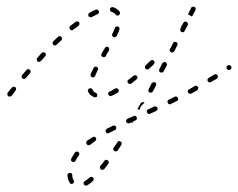

<svg xmlns="http://www.w3.org/2000/svg" viewBox="-20 -286 738 595"><path d="M241 277Q240 279 239 280Q239 282 239 283Q240 284 240 286Q242 288 245 289Q248 290 251 288Q259 283 268 275Q270 273 270 270Q271 267 269 265Q267 262 263 262Q260 262 258 264Q250 271 243 275Q242 276 241 277ZM202 252Q200 249 196 250Q193 250 191 252Q189 254 189 257Q190 271 196 280Q197 283 200 284Q203 284 206 283Q207 282 208 281Q209 279 209 278Q210 277 209 275Q209 274 208 272Q204 266 204 257Q204 254 202 252ZM290 231Q289 232 290 234Q290 235 291 236Q291 238 292 239Q295 241 298 240Q301 240 303 238Q309 230 316 221Q317 219 317 216Q317 213 314 211Q313 210 311 210Q310 209 309 209Q307 210 306 210Q304 211 304 212Q297 221 291 228Q290 229 290 231ZM226 190Q225 187 223 185Q220 183 217 184Q214 184 212 187Q206 196 201 205Q200 208 200 211Q201 214 204 215Q207 217 210 216Q213 215 214 212Q218 204 224 196Q226 193 226 190ZM331 174Q331 176 331 177Q332 179 332 180Q333 181 335 182Q337 184 340 183Q343 182 345 180L356 163Q357 162 357 160Q357 159 357 157Q357 156 356 155Q355 153 354 153Q351 151 348 151Q345 152 344 155L332 172Q332 173 331 174ZM278 146Q279 143 277 141Q277 140 275 139Q274 138 273 138Q271 137 270 138Q268 138 267 139Q258 145 250 150Q248 152 247 155Q247 159 249 161Q249 162 251 163Q252 164 253 164Q255 164 256 164Q258 163 259 163Q267 157 275 151Q278 149 278 146ZM340 113Q341 110 340 107Q339 106 338 105Q337 104 335 103Q334 103 332 103Q331 103 329 104Q320 109 311 113Q310 114 309 115Q308 116 308 118Q307 119 307 120Q307 122 308 123Q309 125 310 126Q311 126 312 127Q314 127 315 127Q317 127 318 126Q327 122 336 117Q339 116 340 113ZM392 95Q392 95 392 95Q392 94 392 94Q392 94 393 94Q392 93 392 93Q391 93 391 92Q391 92 390 92Q390 92 390 92L400 87Q401 87 402 86Q403 85 404 83Q404 82 404 80Q404 79 404 77Q402 75 399 73Q396 72 394 74L375 82Q374 83 373 84Q372 85 371 86Q371 88 371 89Q371 91 371 92Q373 95 376 96Q379 97 381 96L388 93Q390 94 392 95ZM466 56Q467 55 468 54Q468 52 468 51Q468 49 468 48Q466 45 463 44Q461 43 458 44L439 53Q438 53 437 55Q436 56 435 57Q435 58 435 60Q435 61 436 63Q437 66 440 67Q443 68 446 66L464 58Q465 57 466 56ZM406 52Q406 52 406 52Q406 52 406 52L416 34Q418 31 421 31Q424 30 426 31Q427 32 427 32Q428 33 428 33Q424 35 421 39Q416 43 414 49Q413 52 413 55Q410 53 407 52Q407 52 406 52ZM532 23Q533 20 531 17Q531 16 529 15Q528 14 527 13Q525 13 524 13Q523 13 521 14L503 23Q502 23 501 25Q500 26 499 27Q499 28 499 30Q499 31 500 33Q501 36 504 37Q507 38 510 36L528 27Q531 26 532 23ZM274 16Q276 16 277 15Q279 15 280 14Q281 13 281 11Q282 8 281 6Q280 3 277 2Q273 0 270 -3Q268 -5 267 -8Q266 -11 263 -12Q260 -13 257 -12Q256 -12 255 -11Q254 -9 253 -8Q253 -7 252 -5Q252 -4 253 -2Q258 10 272 15Q273 16 274 16ZM30 -11Q30 -14 27 -16Q25 -18 22 -17Q19 -17 17 -15Q9 -5 4 1Q2 4 3 7Q3 10 5 12Q8 14 11 13Q14 13 16 11Q20 5 28 -5Q30 -8 30 -11ZM348 -3Q349 -6 347 -9Q347 -10 345 -11Q344 -12 343 -12Q341 -13 340 -12Q338 -12 337 -12Q328 -6 320 -2Q318 -2 317 -1Q316 0 316 2Q315 3 315 5Q315 6 316 8Q317 10 320 11Q323 13 326 11Q335 7 345 1Q347 0 348 -3ZM594 -11Q595 -13 594 -16Q592 -19 589 -20Q586 -21 583 -19L566 -9Q563 -8 562 -5Q561 -2 563 1Q563 2 564 3Q566 4 567 4Q568 5 570 5Q571 4 573 4L591 -6Q593 -8 594 -11ZM440 -7Q439 -5 440 -4Q440 -3 441 -1Q442 0 443 0Q446 2 449 1Q452 0 454 -3L463 -20Q464 -22 464 -23Q464 -25 464 -26Q464 -28 463 -29Q462 -30 460 -31Q458 -32 455 -31Q452 -30 450 -28L441 -10Q440 -8 440 -7ZM406 -45Q406 -48 405 -50Q404 -51 402 -52Q401 -53 399 -53Q398 -53 397 -53Q395 -52 394 -51Q386 -45 378 -39Q377 -38 376 -37Q375 -36 375 -34Q375 -33 375 -31Q376 -30 377 -29Q378 -26 382 -26Q385 -25 387 -27Q395 -33 403 -40Q406 -42 406 -45ZM655 -47Q656 -50 654 -53Q653 -54 652 -55Q651 -56 649 -56Q648 -56 646 -56Q645 -56 644 -55Q635 -50 626 -44Q625 -44 624 -42Q623 -41 623 -40Q623 -38 623 -37Q623 -35 624 -34Q626 -31 629 -31Q632 -30 634 -32Q643 -37 652 -42Q654 -44 655 -47ZM75 -65Q75 -68 72 -70Q71 -71 70 -71Q69 -72 67 -72Q66 -72 64 -71Q63 -70 62 -69L49 -54Q47 -51 47 -48Q47 -45 50 -43Q52 -41 55 -41Q58 -42 60 -44L73 -59Q75 -62 75 -65ZM261 -51Q262 -48 265 -47Q266 -46 268 -46Q269 -46 271 -47Q272 -47 273 -48Q274 -49 275 -51Q278 -59 283 -69Q285 -71 284 -74Q283 -77 280 -79Q277 -80 274 -79Q271 -78 270 -75Q265 -65 261 -57Q260 -54 261 -51ZM473 -66Q474 -63 477 -62Q478 -61 480 -61Q481 -61 483 -61Q484 -62 485 -63Q487 -63 487 -65L497 -83Q498 -85 497 -88Q496 -91 494 -93Q492 -94 491 -94Q489 -94 488 -93Q486 -93 485 -92Q484 -91 483 -90L474 -72Q473 -69 473 -66ZM696 -73Q697 -74 697 -76Q698 -77 697 -79Q697 -80 696 -81Q694 -84 691 -84Q688 -85 686 -83H685Q684 -82 683 -81Q682 -79 682 -78Q682 -76 682 -75Q682 -74 683 -72Q685 -70 688 -69Q691 -69 694 -70V-71Q696 -72 696 -73ZM439 -71Q438 -71 436 -71Q435 -71 434 -71Q432 -72 431 -73Q429 -76 429 -79Q429 -82 432 -84Q439 -91 446 -98Q447 -99 449 -99Q450 -100 452 -100Q453 -100 455 -99Q456 -99 457 -97Q458 -96 459 -95Q459 -93 459 -92L456 -86Q449 -79 442 -73Q441 -72 439 -71ZM122 -117Q122 -120 120 -122Q118 -124 115 -124Q112 -124 109 -122Q103 -115 96 -107Q93 -105 94 -102Q94 -98 96 -96Q98 -94 101 -94Q104 -95 107 -97Q114 -104 120 -112Q123 -114 122 -117ZM297 -124 295 -120Q293 -117 294 -114Q295 -111 297 -110Q299 -109 300 -109Q302 -108 303 -109Q304 -109 306 -110Q307 -111 308 -112L310 -117L318 -130Q319 -133 318 -136Q318 -139 315 -140Q312 -142 309 -141Q306 -140 305 -137ZM506 -129Q507 -126 510 -124Q511 -123 513 -123Q514 -123 516 -124Q517 -124 518 -125Q519 -126 520 -127L529 -145Q531 -148 530 -151Q529 -154 526 -156Q525 -156 523 -156Q522 -157 520 -156Q519 -156 518 -155Q517 -154 516 -152L507 -134Q505 -132 506 -129ZM172 -166Q172 -169 170 -172Q168 -174 165 -174Q162 -174 160 -172Q152 -165 145 -158Q143 -156 143 -153Q143 -150 145 -147Q147 -145 150 -145Q153 -145 155 -147Q163 -154 170 -161Q172 -163 172 -166ZM327 -178Q327 -177 328 -175Q328 -174 329 -173Q330 -172 332 -171Q335 -170 337 -171Q340 -172 342 -175Q347 -185 350 -194Q351 -197 350 -200Q348 -203 346 -204Q344 -204 343 -204Q341 -204 340 -203Q338 -203 337 -202Q336 -201 336 -199Q333 -191 328 -181Q328 -180 327 -178ZM543 -207Q543 -207 542 -207Q542 -207 542 -206Q541 -206 541 -206Q542 -205 542 -204L539 -197Q538 -194 539 -191Q540 -188 542 -187Q545 -186 548 -186Q551 -187 552 -190L562 -208Q563 -211 562 -214Q561 -217 558 -218Q556 -220 553 -219Q550 -218 548 -215L544 -207Q544 -207 543 -207ZM226 -211Q227 -214 225 -217Q223 -219 220 -220Q217 -220 214 -218Q206 -212 198 -206Q196 -204 195 -201Q195 -197 197 -195Q199 -193 202 -192Q205 -192 207 -194Q216 -200 223 -206Q226 -208 226 -211ZM284 -243Q285 -244 286 -246Q287 -247 287 -249Q287 -250 286 -252Q285 -254 282 -256Q279 -257 276 -256Q267 -252 257 -246Q254 -245 254 -242Q253 -239 254 -236Q256 -234 259 -233Q262 -232 264 -233Q273 -238 282 -242Q283 -242 284 -243ZM571 -259Q571 -259 571 -260Q571 -260 572 -260V-262Q574 -264 577 -265Q580 -266 582 -265Q584 -264 585 -263Q586 -262 586 -260Q587 -259 586 -257Q586 -256 586 -255Q581 -246 577 -238Q576 -237 575 -236Q575 -236 574 -235Q571 -237 569 -238Q566 -240 563 -241Q563 -242 563 -243Q563 -244 564 -245Q568 -252 571 -259ZM343 -238Q346 -237 348 -239Q350 -240 350 -241Q351 -242 352 -244Q352 -245 352 -246Q351 -248 351 -249Q347 -255 342 -258Q337 -262 330 -264Q327 -264 324 -263Q321 -261 321 -258Q320 -257 321 -255Q321 -254 322 -253Q322 -251 323 -250Q325 -249 326 -249Q334 -247 338 -241Q340 -238 343 -238Z"/></svg>

Font: FRB American Cursive Dashed Extralight
Style: Italic
Weight: 200
Italic angle: -25°
Version: Version 2.0;Modular Font Editor K font №1